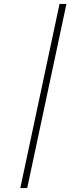

<svg xmlns="http://www.w3.org/2000/svg" viewBox="-20 -731 427 974"><path d="M83 223 282 -711H317L118 223Z"/></svg>

Font: Ysabeau Infant ExtraLight
Style: Italic
Weight: 250
Italic angle: -12°
Designer: Christian Thalmann (Catharsis Fonts)
Version: Version 2.001;gftools[0.9.30]; featfreeze: ss01,ss02,lnum